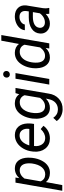

<svg xmlns="http://www.w3.org/2000/svg" viewBox="961 -1772 999 3002"><g transform="rotate(-90 1461.0 -270.5)"><path d="M493.7 -261.7Q483.9 -181.2 450.2 -116.7Q416.5 -52.2 366.7 -20.3Q316.9 11.7 256.3 10.3Q164.6 8.3 115.7 -51.8L68.4 203.1H-20L106.9 -528.3L187 -528.8L177.2 -469.7Q242.7 -540 334 -538.1Q410.2 -536.1 452.6 -481.9Q495.1 -427.7 497.6 -332.5Q498 -301.3 495.1 -272ZM406.7 -272 409.2 -313Q409.2 -384.3 382.1 -422.1Q355 -460 303.7 -461.9Q227.1 -463.9 171.4 -389.2L127 -135.7Q156.7 -65.4 233.9 -63.5Q299.8 -62 345.9 -115Q392.1 -168 406.7 -272Z M793 9.8Q694.3 7.8 638.7 -63Q583 -133.8 591.8 -244.1L594.2 -265.1Q602.5 -343.8 640.9 -408.7Q679.2 -473.6 734.4 -506.6Q789.6 -539.6 853.5 -538.1Q935.1 -536.1 981.4 -483.9Q1027.8 -431.6 1032.2 -342.3Q1033.7 -310.5 1030.3 -278.8L1024.9 -238.3H679.7Q670.9 -166.5 703.4 -116.2Q735.8 -65.9 800.3 -64Q878.4 -62 944.8 -134.3L995.6 -91.3Q962.4 -43.5 909.9 -16.4Q857.4 10.7 793 9.8ZM849.1 -464.4Q794.4 -465.8 753.7 -427.2Q712.9 -388.7 689 -312.5L945.8 -312L947.8 -319.8Q955.6 -381.3 928 -422.1Q900.4 -462.9 849.1 -464.4Z M1108.9 -265.1Q1120.6 -351.6 1155.5 -415.3Q1190.4 -479 1240.5 -509.5Q1290.5 -540 1350.1 -538.6Q1441.9 -536.6 1488.8 -469.2L1506.3 -528.3H1587.4L1499.5 -11.2Q1485.4 89.8 1417.5 150.6Q1349.6 211.4 1250 208.5Q1196.3 207.5 1147.2 183.1Q1098.1 158.7 1069.8 116.2L1120.1 62Q1168 132.8 1246.6 134.8Q1309.6 136.7 1353.3 99.6Q1397 62.5 1411.1 -5.9L1420.9 -52.7Q1356.4 11.7 1270 9.8Q1220.7 8.3 1184.3 -16.8Q1147.9 -42 1127.9 -89.6Q1107.9 -137.2 1106 -195.8Q1105 -224.6 1108.9 -265.1ZM1194.3 -214.8Q1192.9 -145 1218.5 -106.7Q1244.1 -68.4 1295.9 -66.4Q1375 -64.5 1432.1 -144L1473.6 -386.7Q1444.3 -459 1367.7 -461.9Q1295.9 -463.9 1249.8 -403.3Q1203.6 -342.8 1195.3 -239.7Z M1728 0H1640.1L1731.9 -528.3H1819.8ZM1800.8 -721.2Q1823.2 -722.2 1838.1 -707.8Q1853 -693.4 1853 -669.9Q1852.5 -647 1838.1 -632.3Q1823.7 -617.7 1800.8 -616.7Q1777.8 -615.7 1763.2 -629.9Q1748.5 -644 1749 -667Q1749.5 -689.9 1763.7 -705.1Q1777.8 -720.2 1800.8 -721.2Z M1897.9 -265.1Q1907.7 -345.7 1942.4 -410.6Q1977.1 -475.6 2027.8 -507.8Q2078.6 -540 2139.6 -538.6Q2228 -536.6 2275.4 -474.1L2326.2 -750H2414.6L2284.7 0H2204.1L2213.4 -56.6Q2150.9 11.7 2059.1 9.8Q1985.8 7.8 1942.4 -47.6Q1898.9 -103 1895.5 -196.3Q1894 -225.1 1897.9 -265.1ZM1982.9 -214.4Q1981.4 -144.5 2007.8 -106Q2034.2 -67.4 2085 -66.4Q2161.6 -63 2221.2 -143.6L2263.2 -387.7Q2233.9 -460 2156.7 -461.9Q2104.5 -463.4 2064.7 -430.4Q2024.9 -397.5 2004.2 -338.1Q1983.4 -278.8 1982.9 -214.4Z M2747.6 0Q2744.1 -14.2 2744.1 -27.8L2745.6 -55.7Q2672.9 11.7 2591.3 9.8Q2521.5 8.8 2477.8 -34.4Q2434.1 -77.6 2438 -142.6Q2442.9 -226.6 2511.5 -273.7Q2580.1 -320.8 2691.9 -320.8L2784.2 -320.3L2790 -362.3Q2794.9 -409.7 2771.7 -437.3Q2748.5 -464.8 2702.1 -465.8Q2656.7 -466.8 2621.8 -443.6Q2586.9 -420.4 2579.1 -382.3L2490.2 -381.8Q2494.6 -428.2 2526.4 -464.1Q2558.1 -500 2607.9 -519.8Q2657.7 -539.6 2710.9 -538.6Q2793.5 -536.6 2839.4 -488.5Q2885.3 -440.4 2877.9 -360.8L2835 -99.1L2832.5 -61.5Q2831.5 -34.7 2838.4 -8.3L2837.4 0ZM2608.9 -68.4Q2651.4 -67.4 2689.2 -88.6Q2727.1 -109.9 2754.4 -147.5L2773.4 -256.3L2706.5 -256.8Q2623 -256.8 2578.6 -230.5Q2534.2 -204.1 2528.3 -155.8Q2523.9 -118.7 2545.7 -94Q2567.4 -69.3 2608.9 -68.4Z"/></g></svg>

Font: RobotoDraft
Style: Italic
Weight: 400
Italic angle: -12°
Version: Version 2.001101; 2014